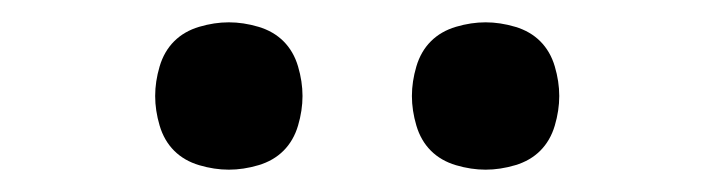

<svg xmlns="http://www.w3.org/2000/svg" viewBox="-20 -756 640 172"><path d="M415 -604Q402 -604 388.5 -608Q375 -612 366 -621Q357 -630 353 -643.5Q349 -657 349 -670Q349 -683 353 -696.5Q357 -710 366 -719Q375 -728 388.5 -732Q402 -736 415 -736Q428 -736 441.5 -732Q455 -728 464 -719Q473 -710 477 -696.5Q481 -683 481 -670Q481 -657 477 -643.5Q473 -630 464 -621Q455 -612 441.5 -608Q428 -604 415 -604ZM185 -604Q172 -604 158.5 -608Q145 -612 136 -621Q127 -630 123 -643.5Q119 -657 119 -670Q119 -683 123 -696.5Q127 -710 136 -719Q145 -728 158.5 -732Q172 -736 185 -736Q198 -736 211.5 -732Q225 -728 234 -719Q243 -710 247 -696.5Q251 -683 251 -670Q251 -657 247 -643.5Q243 -630 234 -621Q225 -612 211.5 -608Q198 -604 185 -604Z"/></svg>

Font: Iosevka Plex Etoile
Style: Bold
Weight: 700
Designer: Belleve Invis
Foundry: Belleve Invis
Version: Version 25.1.1; ttfautohint (v1.8.4)